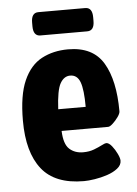

<svg xmlns="http://www.w3.org/2000/svg" viewBox="-51 -732 557 780"><g transform="rotate(-5 227.0 -342.0)"><path d="M260 8Q142 8 88 -60.5Q34 -129 34 -258Q34 -362 60.5 -421.5Q87 -481 134 -506Q181 -531 242 -531Q343 -531 385.5 -459.5Q428 -388 428 -262Q428 -253 418 -239Q408 -225 396 -214Q384 -203 377 -203H187Q189 -149 211 -129Q233 -109 267 -109Q292 -109 311.5 -116.5Q331 -124 344.5 -131Q358 -138 363 -138Q374 -138 386 -123Q398 -108 406.5 -90Q415 -72 415 -62Q415 -44 398 -30.5Q381 -17 355.5 -8.5Q330 0 304 4Q278 8 260 8ZM181 -292H293Q293 -362 281.5 -393Q270 -424 241 -424Q216 -424 200.5 -397Q185 -370 181 -292ZM135 -597Q106 -597 106 -637V-652Q106 -692 135 -692H326Q355 -692 355 -652V-637Q355 -597 326 -597Z"/></g></svg>

Font: Asap Condensed VF Beta
Style: Regular
Weight: 400
Designer: Pablo Cosgaya
Foundry: Omnibus-Type
Version: Version 1.008